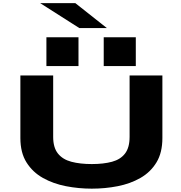

<svg xmlns="http://www.w3.org/2000/svg" viewBox="-20 -1174 1140 1206"><path d="M556.5 11Q474 11 394.2 -4.5Q314.5 -20 249.8 -56.2Q185 -92.5 146.5 -153.8Q108 -215 108 -307V-700H314V-314Q314 -247 343.8 -209.8Q373.5 -172.5 428 -158Q482.5 -143.5 556.5 -143.5Q630.5 -143.5 683.8 -158Q737 -172.5 765.5 -209.8Q794 -247 794 -314V-700H1000V-307Q1000 -215 962.8 -153.8Q925.5 -92.5 862 -56.2Q798.5 -20 719.5 -4.5Q640.5 11 556.5 11ZM271.5 -940H473V-759H271.5ZM631.5 -940H833V-759H631.5ZM478.5 -997.5 232 -1154.5H453L651.5 -997.5Z"/></svg>

Font: Trispace Expanded ExtraBold
Style: Regular
Weight: 800
Width: 7
Designer: Tyler Finck
Foundry: Etcetera Type Company
Version: Version 1.210; ttfautohint (v1.8.3)